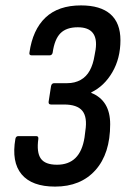

<svg xmlns="http://www.w3.org/2000/svg" viewBox="-20 -683 466 711"><path d="M184 8Q98 8 60 -37.5Q22 -83 37 -169Q39 -179 48 -179H114Q123 -179 122 -169Q115 -119 131 -96Q147 -73 191 -73Q234 -73 259.5 -98Q285 -123 293 -174L296 -198Q304 -249 285 -272.5Q266 -296 217 -296H169Q159 -296 160 -306L169 -364Q171 -375 181 -375H229Q257 -375 278.5 -387Q300 -399 312.5 -422Q325 -445 330 -477L334 -499Q346 -582 268 -582Q226 -582 204 -560Q182 -538 175 -488Q173 -478 163 -478H98Q87 -478 89 -488Q101 -573 148.5 -618Q196 -663 280 -663Q352 -663 389 -630.5Q426 -598 426 -534Q426 -467 396 -415.5Q366 -364 318 -341V-339Q388 -311 388 -223Q388 -114 333.5 -53Q279 8 184 8Z"/></svg>

Font: Sofia Sans Condensed SemiBold
Style: Italic
Weight: 600
Italic angle: -9°
Version: Version 4.100